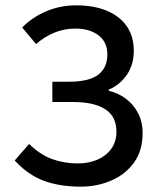

<svg xmlns="http://www.w3.org/2000/svg" viewBox="-20 -687 592 719"><path d="M282 12Q205 12 145.5 -9.5Q86 -31 35 -86L89 -148Q131 -107 176 -91Q221 -75 271 -75Q312 -75 344.5 -89Q377 -103 396.5 -129.5Q416 -156 416 -194Q416 -251 374 -278Q332 -305 254 -305H176V-381H238Q313 -381 347.5 -407Q382 -433 382 -483Q382 -530 348.5 -555Q315 -580 263 -580Q220 -580 183 -564.5Q146 -549 115 -522L63 -584Q99 -621 151.5 -644Q204 -667 266 -667Q331 -667 379.5 -647Q428 -627 454.5 -589Q481 -551 481 -497Q481 -445 455.5 -407.5Q430 -370 387 -351V-347Q422 -339 450.5 -318Q479 -297 496.5 -264.5Q514 -232 514 -188Q514 -123 482 -78.5Q450 -34 397 -11Q344 12 282 12Z"/></svg>

Font: Source Sans 3 Medium
Style: Regular
Weight: 500
Designer: Paul D. Hunt
Foundry: Adobe
Version: Version 3.052;hotconv 1.1.0;makeotfexe 2.6.0